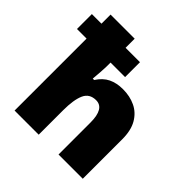

<svg xmlns="http://www.w3.org/2000/svg" viewBox="-197 -917 1075 1075"><g transform="rotate(45 340.0 -380.0)"><path d="M267 -760V-688H381V-570H266V-550Q266 -527 263.5 -493Q261 -459 259 -436H270Q297 -478 334 -496Q371 -514 421 -514Q476 -514 520 -493Q564 -472 590 -427.5Q616 -383 616 -312V0H424V-253Q424 -364 358 -364Q306 -364 286.5 -320Q267 -276 267 -193V0H76V-570H0V-688H76V-760Z"/></g></svg>

Font: Noto Sans Syriac Eastern Black
Style: Regular
Weight: 900
Designer: Patrick Giasson and the Monotype Design Team
Foundry: Monotype Imaging Inc.
Version: Version 3.001; ttfautohint (v1.8.4.7-5d5b)